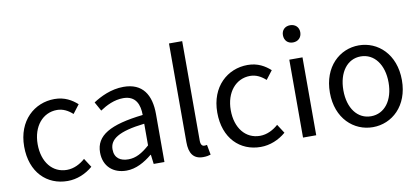

<svg xmlns="http://www.w3.org/2000/svg" viewBox="-73 -1051 2882 1318"><g transform="rotate(-10 1368.5 -391.5)"><path d="M306 13C371 13 433 -13 482 -55L442 -117C408 -87 364 -63 314 -63C214 -63 146 -146 146 -271C146 -396 218 -480 317 -480C359 -480 394 -461 425 -433L471 -493C433 -527 384 -557 313 -557C173 -557 52 -452 52 -271C52 -91 162 13 306 13Z M716 13C783 13 844 -22 896 -65H899L907 0H982V-334C982 -469 927 -557 794 -557C706 -557 630 -518 581 -486L616 -423C659 -452 716 -481 779 -481C868 -481 891 -414 891 -344C660 -318 558 -259 558 -141C558 -43 625 13 716 13ZM742 -61C688 -61 646 -85 646 -147C646 -217 708 -262 891 -283V-132C838 -85 794 -61 742 -61Z M1250 13C1275 13 1290 9 1303 5L1290 -65C1280 -63 1276 -63 1271 -63C1257 -63 1246 -74 1246 -102V-796H1154V-108C1154 -31 1182 13 1250 13Z M1652 13C1717 13 1779 -13 1828 -55L1788 -117C1754 -87 1710 -63 1660 -63C1560 -63 1492 -146 1492 -271C1492 -396 1564 -480 1663 -480C1705 -480 1740 -461 1771 -433L1817 -493C1779 -527 1730 -557 1659 -557C1519 -557 1398 -452 1398 -271C1398 -91 1508 13 1652 13Z M1948 0H2040V-543H1948ZM1994 -655C2030 -655 2055 -679 2055 -716C2055 -751 2030 -775 1994 -775C1958 -775 1934 -751 1934 -716C1934 -679 1958 -655 1994 -655Z M2434 13C2567 13 2685 -91 2685 -271C2685 -452 2567 -557 2434 -557C2301 -557 2183 -452 2183 -271C2183 -91 2301 13 2434 13ZM2434 -63C2340 -63 2277 -146 2277 -271C2277 -396 2340 -480 2434 -480C2528 -480 2592 -396 2592 -271C2592 -146 2528 -63 2434 -63Z"/></g></svg>

Font: Noto Sans CJK HK
Style: Regular
Weight: 400
Designer: Ryoko NISHIZUKA 西塚涼子 (kana, bopomofo & ideographs); Paul D. Hunt (Latin, Greek & Cyrillic); Sandoll Communications 산돌커뮤니
Foundry: Adobe
Version: Version 2.004;hotconv 1.0.118;makeotfexe 2.5.65603